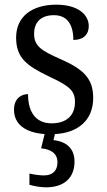

<svg xmlns="http://www.w3.org/2000/svg" viewBox="-20 -565 458 822"><path d="M177 237C254 237 299 197 299 127C299 73 267 41 209 35L215 9C315 4 379 -51 379 -146C379 -230 336 -269 239 -312C157 -348 126 -368 126 -420C126 -467 152 -500 211 -500C266 -500 294 -462 294 -394C337 -394 360 -417 360 -453C360 -503 313 -545 221 -545C118 -545 49 -495 49 -404C49 -318 93 -284 191 -237C277 -197 301 -177 301 -128C301 -72 266 -37 201 -37C128 -37 100 -92 100 -162C74 -162 40 -146 40 -95C40 -32 90 3 171 9L156 70C197 74 226 91 226 130C226 167 204 186 168 186C151 186 128 183 106 178V226C128 233 158 237 177 237Z"/></svg>

Font: Noto Serif Sinhala SemiCondensed
Style: Regular
Weight: 400
Width: 4
Designer: Jelle Bosma - Monotype Design Team
Foundry: Monotype Imaging Inc.
Version: Version 2.007